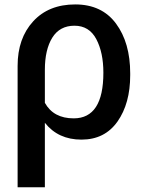

<svg xmlns="http://www.w3.org/2000/svg" viewBox="-20 -584 664 846"><path d="M57.6 241.2V-293.9Q57.6 -415 126 -489.7Q194.3 -564.5 311.5 -564.5Q428.7 -564.5 491.2 -480Q553.7 -395.5 553.7 -260.7V-252.9Q553.7 -127.9 497.6 -48.3Q441.4 31.2 338.9 31.2Q236.3 31.2 177.7 -43V241.2ZM177.7 -130.9Q215.8 -62.5 304.7 -62.5Q435.5 -62.5 435.5 -263.7Q435.5 -352.5 404.3 -411.6Q373 -470.7 308.1 -470.7Q243.2 -470.7 210.4 -418Q177.7 -365.2 177.7 -276.4Z"/></svg>

Font: GenEi M Gothic v2 Medium
Style: Regular
Weight: 500
Version: Version 2.0